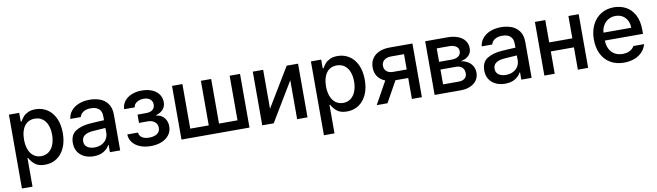

<svg xmlns="http://www.w3.org/2000/svg" viewBox="-39 -1103 6393 1868"><g transform="rotate(-10 3157.5 -169.0)"><path d="M63.5 -530.3H165V-444.3H173.8Q187 -468.3 203.6 -487.8Q220.2 -507.3 250.7 -522.2Q281.2 -537.1 326.2 -537.1Q390.6 -537.1 441.2 -504.4Q491.7 -471.7 520.3 -409.9Q548.8 -348.1 548.8 -263.7Q548.8 -179.7 520.5 -117.7Q492.2 -55.7 441.9 -22.5Q391.6 10.7 327.1 10.7Q263.7 10.7 229 -16.8Q194.3 -44.4 173.8 -83H168V199.2H63.5ZM303.7 -78.1Q348.1 -78.1 379.6 -102.3Q411.1 -126.5 427.2 -168.9Q443.4 -211.4 443.4 -265.6Q443.4 -318.8 427.5 -360.1Q411.6 -401.4 380.1 -424.8Q348.6 -448.2 303.7 -448.2Q237.3 -448.2 201.7 -399.2Q166 -350.1 166 -265.6Q166 -209.5 182.1 -167.2Q198.2 -125 229.2 -101.6Q260.3 -78.1 303.7 -78.1Z M826.2 -308.6Q859.4 -311 898.7 -313.2Q938 -315.4 965.3 -316.4L964.8 -358.4Q964.8 -403.8 937.5 -428.5Q910.2 -453.1 857.4 -453.1Q813 -453.1 784.7 -434.8Q756.3 -416.5 748 -385.7H644.5Q649.4 -429.7 677.2 -464.1Q705.1 -498.5 752.7 -517.8Q800.3 -537.1 861.3 -537.1Q911.6 -537.1 958.3 -521.5Q1004.9 -505.9 1037.1 -464.8Q1069.3 -423.8 1069.3 -352.5V0H967.8V-72.3H963.9Q945.8 -37.1 906.5 -12.7Q867.2 11.7 806.6 11.7Q755.9 11.7 715.3 -7.3Q674.8 -26.4 651.4 -62.7Q627.9 -99.1 627.9 -149.4Q627.9 -231.9 683.6 -267.1Q739.3 -302.2 826.2 -308.6ZM830.1 -71.3Q871.1 -71.3 901.9 -87.6Q932.6 -104 949.2 -131.6Q965.8 -159.2 965.8 -191.4L965.3 -239.7L840.8 -231.4Q787.6 -227.5 758.5 -207.3Q729.5 -187 729.5 -148.4Q729.5 -111.3 757.1 -91.3Q784.7 -71.3 830.1 -71.3Z M1370.1 -73.2Q1417.5 -73.2 1447.5 -93Q1477.5 -112.8 1477.5 -151.4Q1477.5 -187.5 1451.2 -209.5Q1424.8 -231.4 1381.8 -231.4H1295.9V-313.5H1381.8Q1423.8 -313.5 1445.8 -332.5Q1467.8 -351.6 1467.8 -382.8Q1467.8 -415.5 1444.6 -435.3Q1421.4 -455.1 1380.9 -455.1Q1353.5 -455.1 1331.1 -446.3Q1308.6 -437.5 1295.7 -422.1Q1282.7 -406.7 1282.2 -387.7H1176.8Q1177.7 -431.6 1203.6 -465.6Q1229.5 -499.5 1274.4 -518.3Q1319.3 -537.1 1376 -537.1Q1434.1 -537.1 1477.8 -518.3Q1521.5 -499.5 1544.9 -465.8Q1568.4 -432.1 1568.4 -388.7Q1568.4 -346.7 1543.2 -318.1Q1518.1 -289.6 1474.6 -277.3V-271.5Q1504.9 -269.5 1529.1 -252.9Q1553.2 -236.3 1566.7 -208.7Q1580.1 -181.2 1580.1 -147.5Q1580.1 -99.6 1553.2 -63.7Q1526.4 -27.8 1479 -8.5Q1431.6 10.7 1371.1 10.7Q1312.5 10.7 1266.1 -7.8Q1219.7 -26.4 1192.6 -60.8Q1165.5 -95.2 1164.1 -140.6H1270.5Q1272 -108.4 1298.8 -90.8Q1325.7 -73.2 1370.1 -73.2Z M1777.3 -530.3V-89.8H1960V-530.3H2061.5V-89.8H2244.1V-530.3H2346.7V0H1674.8V-530.3Z M2807.6 -530.3H2919.9V0H2817.4V-384.8L2585.9 0H2472.7V-530.3H2575.2V-145.5Z M3046.9 -530.3H3148.4V-444.3H3157.2Q3170.4 -468.3 3187 -487.8Q3203.6 -507.3 3234.1 -522.2Q3264.6 -537.1 3309.6 -537.1Q3374 -537.1 3424.6 -504.4Q3475.1 -471.7 3503.7 -409.9Q3532.2 -348.1 3532.2 -263.7Q3532.2 -179.7 3503.9 -117.7Q3475.6 -55.7 3425.3 -22.5Q3375 10.7 3310.5 10.7Q3247.1 10.7 3212.4 -16.8Q3177.7 -44.4 3157.2 -83H3151.4V199.2H3046.9ZM3287.1 -78.1Q3331.5 -78.1 3363 -102.3Q3394.5 -126.5 3410.6 -168.9Q3426.8 -211.4 3426.8 -265.6Q3426.8 -318.8 3410.9 -360.1Q3395 -401.4 3363.5 -424.8Q3332 -448.2 3287.1 -448.2Q3220.7 -448.2 3185.1 -399.2Q3149.4 -350.1 3149.4 -265.6Q3149.4 -209.5 3165.5 -167.2Q3181.6 -125 3212.6 -101.6Q3243.7 -78.1 3287.1 -78.1Z M3951.2 -207H3825.2L3710 0H3603.5L3727.1 -222.2Q3679.7 -240.2 3653.8 -277.6Q3627.9 -314.9 3627.9 -367.2Q3627.9 -417 3651.6 -453.6Q3675.3 -490.2 3719.7 -510.3Q3764.2 -530.3 3825.2 -530.3H4049.8V0H3951.2ZM3818.4 -291H3951.2V-442.4H3825.2Q3780.3 -442.4 3754.9 -421.4Q3729.5 -400.4 3729.5 -366.2Q3729.5 -331.5 3752.9 -311.3Q3776.4 -291 3818.4 -291Z M4175.8 -530.3H4396.5Q4455.6 -530.3 4499.5 -512.9Q4543.5 -495.6 4567.1 -463.6Q4590.8 -431.6 4590.8 -388.7Q4590.8 -343.8 4562 -315.9Q4533.2 -288.1 4482.4 -278.3Q4519 -273.9 4549.1 -256.6Q4579.1 -239.3 4596.7 -210Q4614.3 -180.7 4614.3 -142.6Q4614.3 -100.6 4592.3 -68.4Q4570.3 -36.1 4528.6 -18.1Q4486.8 0 4429.7 0H4175.8ZM4510.7 -154.3Q4510.7 -190.9 4489.3 -212.2Q4467.8 -233.4 4429.7 -233.4H4274.4V-86.9H4429.7Q4467.3 -86.9 4489 -105.2Q4510.7 -123.5 4510.7 -154.3ZM4490.2 -377.9Q4490.2 -407.7 4465.1 -425Q4439.9 -442.4 4396.5 -442.4H4274.4V-309.6H4397.5Q4440.9 -309.6 4465.6 -327.6Q4490.2 -345.7 4490.2 -377.9Z M4890.6 -308.6Q4923.8 -311 4963.1 -313.2Q5002.4 -315.4 5029.8 -316.4L5029.3 -358.4Q5029.3 -403.8 5002 -428.5Q4974.6 -453.1 4921.9 -453.1Q4877.4 -453.1 4849.1 -434.8Q4820.8 -416.5 4812.5 -385.7H4709Q4713.9 -429.7 4741.7 -464.1Q4769.5 -498.5 4817.1 -517.8Q4864.7 -537.1 4925.8 -537.1Q4976.1 -537.1 5022.7 -521.5Q5069.3 -505.9 5101.6 -464.8Q5133.8 -423.8 5133.8 -352.5V0H5032.2V-72.3H5028.3Q5010.3 -37.1 4970.9 -12.7Q4931.6 11.7 4871.1 11.7Q4820.3 11.7 4779.8 -7.3Q4739.3 -26.4 4715.8 -62.7Q4692.4 -99.1 4692.4 -149.4Q4692.4 -231.9 4748 -267.1Q4803.7 -302.2 4890.6 -308.6ZM4894.5 -71.3Q4935.5 -71.3 4966.3 -87.6Q4997.1 -104 5013.7 -131.6Q5030.3 -159.2 5030.3 -191.4L5029.8 -239.7L4905.3 -231.4Q4852.1 -227.5 4823 -207.3Q4793.9 -187 4793.9 -148.4Q4793.9 -111.3 4821.5 -91.3Q4849.1 -71.3 4894.5 -71.3Z M5362.3 -309.6H5590.8V-530.3H5692.4V0H5590.8V-220.7H5362.3V0H5259.8V-530.3H5362.3Z M5794.9 -261.7Q5794.9 -342.8 5825.4 -405.3Q5856 -467.8 5911.6 -502.4Q5967.3 -537.1 6040 -537.1Q6104 -537.1 6157.2 -509.3Q6210.4 -481.4 6242.9 -421.6Q6275.4 -361.8 6275.4 -270.5V-233.4H5898.4Q5899.9 -184.1 5918.7 -148.2Q5937.5 -112.3 5970.7 -93.8Q6003.9 -75.2 6047.9 -75.2Q6090.3 -75.2 6119.6 -91.1Q6148.9 -106.9 6163.1 -132.8H6268.6Q6256.8 -89.8 6226.6 -57.4Q6196.3 -24.9 6150.1 -7.1Q6104 10.7 6046.9 10.7Q5969.7 10.7 5912.8 -22.9Q5856 -56.6 5825.4 -118.2Q5794.9 -179.7 5794.9 -261.7ZM6172.9 -311.5Q6172.9 -352.1 6156.5 -383.8Q6140.1 -415.5 6110.4 -433.3Q6080.6 -451.2 6041 -451.2Q6000.5 -451.2 5969 -432.4Q5937.5 -413.6 5919.4 -381.6Q5901.4 -349.6 5898.9 -311.5Z"/></g></svg>

Font: Pretendard JP Medium
Style: Regular
Weight: 500
Designer: Base glyphs from Inter by Rasmus Andersson; Hangeul glyphs from Noto Sans CJK(Source Han Sans) by Jang Soo-young and Kan
Foundry: Kil Hyung-jin
Version: Version 1.309